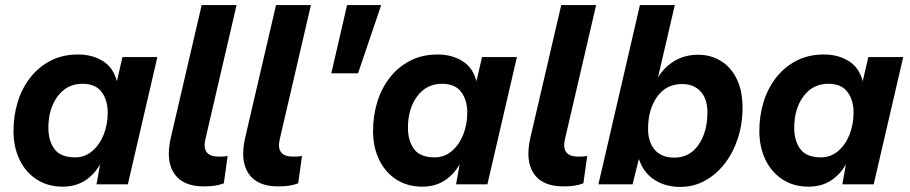

<svg xmlns="http://www.w3.org/2000/svg" viewBox="-20 -724 3574 754"><path d="M226 9Q168 9 124.5 -19Q81 -47 57 -96.5Q33 -146 33 -210Q33 -268 49 -321.5Q65 -375 97.5 -417.5Q130 -460 177.5 -485Q225 -510 287 -510Q342 -510 383.5 -484.5Q425 -459 439 -405L461 -500H598L482 0H359L373 -79Q351 -39 314 -15Q277 9 226 9ZM275 -106Q313 -106 342 -130.5Q371 -155 387 -195Q403 -235 403 -282Q403 -331 379 -363Q355 -395 304 -395Q243 -395 206.5 -346Q170 -297 170 -222Q170 -171 194 -138.5Q218 -106 275 -106Z M780 8Q698 8 664 -42.5Q630 -93 651 -184L772 -704H909L787 -179Q770 -109 839 -109Q851 -109 859 -109.5Q867 -110 874 -112L859 -4Q843 2 824.5 5Q806 8 780 8Z M1072 8Q990 8 956 -42.5Q922 -93 943 -184L1064 -704H1201L1079 -179Q1062 -109 1131 -109Q1143 -109 1151 -109.5Q1159 -110 1166 -112L1151 -4Q1135 2 1116.5 5Q1098 8 1072 8Z M1477 -704 1386 -436H1281L1343 -704Z M1638 9Q1580 9 1536.5 -19Q1493 -47 1469 -96.5Q1445 -146 1445 -210Q1445 -268 1461 -321.5Q1477 -375 1509.5 -417.5Q1542 -460 1589.5 -485Q1637 -510 1699 -510Q1754 -510 1795.5 -484.5Q1837 -459 1851 -405L1873 -500H2010L1894 0H1771L1785 -79Q1763 -39 1726 -15Q1689 9 1638 9ZM1687 -106Q1725 -106 1754 -130.5Q1783 -155 1799 -195Q1815 -235 1815 -282Q1815 -331 1791 -363Q1767 -395 1716 -395Q1655 -395 1618.5 -346Q1582 -297 1582 -222Q1582 -171 1606 -138.5Q1630 -106 1687 -106Z M2192 8Q2110 8 2076 -42.5Q2042 -93 2063 -184L2184 -704H2321L2199 -179Q2182 -109 2251 -109Q2263 -109 2271 -109.5Q2279 -110 2286 -112L2271 -4Q2255 2 2236.5 5Q2218 8 2192 8Z M2722 -509Q2771 -509 2810.5 -485Q2850 -461 2873 -414.5Q2896 -368 2896 -301Q2896 -237 2877.5 -180.5Q2859 -124 2826 -81.5Q2793 -39 2748.5 -14.5Q2704 10 2652 10Q2592 10 2549 -18.5Q2506 -47 2489 -100L2464 0H2330L2493 -704H2630L2564 -420Q2588 -460 2628.5 -484.5Q2669 -509 2722 -509ZM2628 -105Q2687 -105 2721.5 -153Q2756 -201 2758 -274Q2760 -332 2733 -363Q2706 -394 2659 -394Q2596 -394 2560.5 -344Q2525 -294 2525 -218Q2525 -166 2551.5 -135.5Q2578 -105 2628 -105Z M3155 9Q3097 9 3053.5 -19Q3010 -47 2986 -96.5Q2962 -146 2962 -210Q2962 -268 2978 -321.5Q2994 -375 3026.5 -417.5Q3059 -460 3106.5 -485Q3154 -510 3216 -510Q3271 -510 3312.5 -484.5Q3354 -459 3368 -405L3390 -500H3527L3411 0H3288L3302 -79Q3280 -39 3243 -15Q3206 9 3155 9ZM3204 -106Q3242 -106 3271 -130.5Q3300 -155 3316 -195Q3332 -235 3332 -282Q3332 -331 3308 -363Q3284 -395 3233 -395Q3172 -395 3135.5 -346Q3099 -297 3099 -222Q3099 -171 3123 -138.5Q3147 -106 3204 -106Z"/></svg>

Font: Prodigy Sans SemiBold
Style: Italic
Weight: 600
Italic angle: -13°
Designer: Wei Huang
Foundry: Wei Huang
Version: Version 1.003; ttfautohint (v1.8.3)